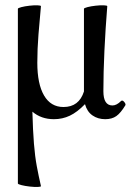

<svg xmlns="http://www.w3.org/2000/svg" viewBox="-20 -449 518 741"><path d="M138 269Q139 272 126 272.5Q113 273 95 271Q77 269 63 265.5Q49 262 49 259V-415Q49 -418 62.5 -421.5Q76 -425 94 -427Q112 -429 125 -428.5Q138 -428 138 -425Q133 -373 128.5 -316Q124 -259 124 -207Q124 -125 150 -80.5Q176 -36 225 -36Q285 -36 304 -96V-415Q304 -418 317.5 -421.5Q331 -425 349 -427Q367 -429 380.5 -428.5Q394 -428 394 -425Q387 -338 383 -253.5Q379 -169 379 -97Q379 -42 414 -42Q430 -42 447 -59Q452 -64 459 -56Q466 -48 464 -43Q446 -13 429 -1Q412 11 386 11Q358 11 337 -3.5Q316 -18 308 -47Q278 -16 249.5 -2.5Q221 11 188 11Q139 11 105 -18Q107 56 111 105.5Q115 155 122 192.5Q129 230 138 269Z"/></svg>

Font: Junicode
Style: Regular
Weight: 400
Designer: Peter S. Baker
Version: Version 2.100; ttfautohint (v1.8.4)